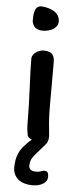

<svg xmlns="http://www.w3.org/2000/svg" viewBox="-58 -673 373 916"><g transform="rotate(5 128.0 -215.0)"><path d="M104 -642C67 -643 67 -597 67 -573C67 -559 74 -527 118 -527C157 -527 191 -546 191 -577C191 -623 143 -639 104 -642ZM176 17C186 6 193 -5 193 -27C188 -76 184 -112 184 -170V-199V-379C184 -414 173 -433 132 -433C108 -433 76 -415 76 -389C76 -347 78 -308 80 -263C83 -202 85 -131 85 -79C85 -58 88 -38 91 -22C94 -15 102 -9 112 -4C99 5 85 21 76 31C59 50 40 80 40 135C40 184 79 212 133 212C175 212 205 193 205 167C205 145 199 138 184 138C175 138 166 146 146 146C127 146 111 140 111 120C111 104 114 93 124 78C134 64 169 25 176 17Z"/></g></svg>

Font: Itim
Style: Regular
Weight: 400
Designer: CadsonDemak Team
Foundry: Pablo Impallari
Version: Version 1.002;PS 001.002;hotconv 1.0.88;makeotf.lib2.5.64775